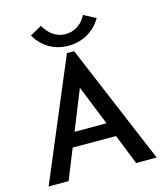

<svg xmlns="http://www.w3.org/2000/svg" viewBox="-118 -887 835 975"><g transform="rotate(-15 300.0 -399.0)"><path d="M476 0 413 -159H185L121 0H16L281 -630H319L584 0ZM299 -443 215 -234H383ZM410 -796 473 -763Q445 -715 399.5 -689.5Q354 -664 300 -664Q189 -664 127 -763L189 -798Q232 -725 300 -725Q334 -725 362.5 -742.5Q391 -760 410 -796Z"/></g></svg>

Font: Inconsolata Expanded SemiBold
Style: Regular
Weight: 600
Width: 7
Monospace: yes
Designer: Raph Levien, Cyreal, Brenton Simpson
Foundry: Raph Levien, Cyreal, Google
Version: Version 3.001; ttfautohint (v1.8.2.53-6de2)